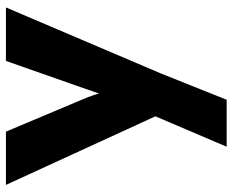

<svg xmlns="http://www.w3.org/2000/svg" viewBox="-90 -482 801 662"><g transform="rotate(-90 311.0 -150.5)"><path d="M258.8 -56.4 260.4 25.6 5 -531H188.6L298.6 -269.8Q317.8 -225.6 328 -181.4L305.6 -168.2Q311 -183 313.2 -189.9Q315.4 -196.8 320.8 -211.6L335.6 -255.2L432.4 -531H616.8L390.6 0L298.6 230H136.6Z"/></g></svg>

Font: Easer Grotesk Variable
Style: Regular
Weight: 400
Designer: Boardeaser, Bonnie Shaver-Troup, Thomas Jockin
Foundry: Lexend
Version: Version 1.001;Glyphs 3.1.2 (3151)